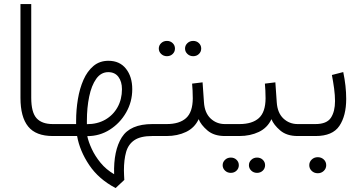

<svg xmlns="http://www.w3.org/2000/svg" viewBox="-20 -678 1801 957"><path d="M82 -657.7H135.7V-190.9Q135.7 -118.2 162.1 -88.9Q188.5 -59.6 243.2 -59.6H264.2V0H243.2Q158.7 0 120.4 -47.4Q82 -94.7 82 -190.4Z M244.6 0V-59.6H359.4V-75.2Q359.4 -130.4 368.2 -183.6Q377 -236.8 396 -280Q415 -323.2 445.8 -349.1Q476.6 -375 520.5 -375Q576.7 -375 607.9 -335.4Q639.2 -295.9 639.2 -233.4Q639.2 -170.4 608.6 -117.2Q578.1 -64 527.3 -31.7Q476.6 0.5 415 0.5Q420.9 28.8 437.3 64.2Q453.6 99.6 481.2 133.3Q508.8 167 548.8 190.4Q545.4 72.3 587.2 6.3Q628.9 -59.6 739.3 -59.6H762.2V0H738.8Q680.7 0 650.1 20.5Q619.6 41 608.6 79.6Q597.7 118.2 597.7 171.9Q597.7 181.2 598.4 194.6Q599.1 208 599.6 218.8L556.2 259.3Q471.7 214.8 424.6 144.5Q377.4 74.2 364.3 0ZM519.5 -318.4Q483.4 -318.4 459.7 -285.2Q436 -252 424.6 -196.8Q413.1 -141.6 413.1 -75.7V-59.1Q465.3 -59.1 504.6 -81.5Q543.9 -104 565.9 -143.6Q587.9 -183.1 587.9 -233.4Q587.9 -271 570.3 -294.7Q552.7 -318.4 519.5 -318.4Z M902.3 -436Q902.3 -451.7 914.1 -462.9Q925.8 -474.1 942.9 -474.1Q960 -474.1 971.4 -463.1Q982.9 -452.1 982.9 -436Q982.9 -419.9 971.4 -408.9Q960 -397.9 942.9 -397.9Q925.8 -397.9 914.1 -409.2Q902.3 -420.4 902.3 -436ZM771.5 -436Q771.5 -451.7 783.2 -462.9Q794.9 -474.1 812 -474.1Q829.1 -474.1 840.6 -463.1Q852.1 -452.1 852.1 -436Q852.1 -419.9 840.6 -408.9Q829.1 -397.9 812 -397.9Q794.9 -397.9 783.2 -409.2Q771.5 -420.4 771.5 -436ZM742.7 -59.6H810.5Q874.5 -59.6 907.5 -89.4Q940.4 -119.1 940.9 -187.5Q940.9 -208.5 939.9 -226.8Q939 -245.1 937.5 -261.2L989.7 -267.6L996.6 -168.5Q1000 -115.7 1029.5 -87.6Q1059.1 -59.6 1101.1 -59.6H1120.6V0H1100.6Q1046.4 0 1013.9 -27.8Q981.4 -55.7 970.2 -84Q950.2 -41 907.5 -20.5Q864.7 0 810.1 0H742.7Z M1100.1 -59.6H1173.3Q1237.3 -59.6 1270.3 -89.4Q1303.2 -119.1 1303.7 -187.5Q1303.7 -208.5 1302.7 -226.8Q1301.8 -245.1 1300.3 -261.2L1352.5 -267.6L1359.4 -168.5Q1362.8 -115.7 1392.3 -87.6Q1421.9 -59.6 1463.9 -59.6H1483.4V0H1463.4Q1409.2 0 1376.7 -27.8Q1344.2 -55.7 1333 -84Q1313 -41 1270.3 -20.5Q1227.5 0 1172.9 0H1100.1ZM1220.7 145.5Q1220.7 129.9 1232.4 118.7Q1244.1 107.4 1261.2 107.4Q1278.3 107.4 1289.8 118.4Q1301.3 129.4 1301.3 145.5Q1301.3 161.6 1289.8 172.6Q1278.3 183.6 1261.2 183.6Q1244.1 183.6 1232.4 172.4Q1220.7 161.1 1220.7 145.5ZM1089.8 145.5Q1089.8 129.9 1101.6 118.7Q1113.3 107.4 1130.4 107.4Q1147.5 107.4 1158.9 118.4Q1170.4 129.4 1170.4 145.5Q1170.4 161.6 1158.9 172.6Q1147.5 183.6 1130.4 183.6Q1113.3 183.6 1101.6 172.4Q1089.8 161.1 1089.8 145.5Z M1463.4 -59.6H1552.2Q1608.4 -59.6 1629.2 -90.8Q1649.9 -122.1 1649.9 -174.3Q1649.9 -202.6 1645.3 -237.1Q1640.6 -271.5 1634.3 -304.2L1690.9 -318.8Q1705.6 -248.5 1705.6 -185.1Q1705.6 -101.1 1671.6 -50.5Q1637.7 0 1553.2 0H1463.4ZM1521.5 145.5Q1521.5 128.9 1533.7 117.2Q1545.9 105.5 1564 105.5Q1581.5 105.5 1593.8 116.9Q1606 128.4 1606 145.5Q1606 162.1 1593.8 173.8Q1581.5 185.5 1564 185.5Q1545.9 185.5 1533.7 173.8Q1521.5 162.1 1521.5 145.5Z"/></svg>

Font: Vazirmatn RD UI FD ExtraLight
Style: Regular
Weight: 200
Designer: Saber Rastikerdar
Foundry: Saber Rastikerdar
Version: Version 33.003